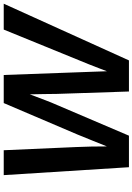

<svg xmlns="http://www.w3.org/2000/svg" viewBox="143 -872 728 1055"><g transform="rotate(-90 507.5 -344.0)"><path d="M472.7 -428.2 290 0H116.7L73.2 -688H210L227.5 -290Q229.5 -249 230.2 -206.8Q231 -164.6 231 -121.1Q247.1 -161.6 263.4 -201.7Q279.8 -241.7 295.9 -281.7L469.2 -688H623.5L638.7 -269.5Q640.1 -232.4 641.4 -195.3Q642.6 -158.2 644 -121.1Q650.9 -139.2 660.4 -164.1Q669.9 -189 682.6 -221.2L873 -688H1015.1L703.6 0H532.7L519.5 -396.5Q519 -433.6 518.6 -470.7Q518.1 -507.8 517.1 -544.9Q502.4 -505.9 491.5 -476.8Q480.5 -447.8 472.7 -428.2Z"/></g></svg>

Font: Arimo
Style: Italic
Weight: 400
Italic angle: -12°
Designer: Steve Matteson
Foundry: Monotype Imaging Inc.
Version: Version 1.33